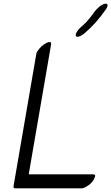

<svg xmlns="http://www.w3.org/2000/svg" viewBox="-20 -987 605 1045"><path d="M555.5 -935Q501.8 -858 441.3 -807Q425.1 -793 410.7 -788.5Q396.3 -784 392.9 -791.5Q389.6 -799 399 -814.5Q408.3 -830 433.2 -851Q458 -872 494.4 -923Q504.8 -938 521.4 -951Q538 -964 550.8 -966.5Q563.5 -969 565.2 -960Q566.9 -951 555.5 -935ZM62.7 38Q51.7 38 53.7 26L177.7 -694Q179.7 -705 193.1 -721Q206.5 -737 220.2 -746Q234 -755 242.2 -757Q260.6 -762 258.2 -746L136.3 -38H488.3Q503.3 -38 494.7 -19Q484.5 6 460.6 22Q436.7 38 425.7 38Z"/></svg>

Font: Kavivanar
Style: Regular
Weight: 400
Designer: Tharique Azeez
Foundry: Tharique Azeez
Version: Version 1.88